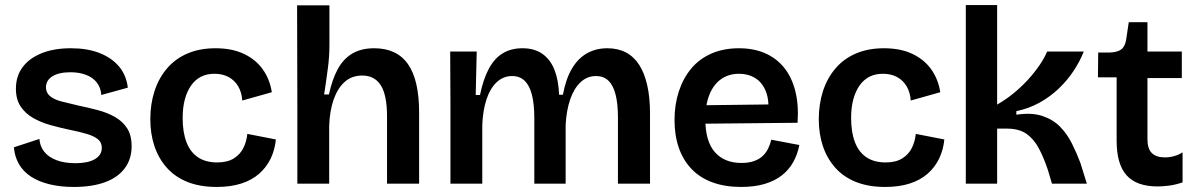

<svg xmlns="http://www.w3.org/2000/svg" viewBox="-20 -727 4733 760"><path d="M272 13Q219 13 176 2.5Q133 -8 102.5 -28Q72 -48 55 -77.5Q38 -107 35 -144L136 -177Q138 -148 155 -126.5Q172 -105 203.5 -93Q235 -81 279 -81Q328 -81 355.5 -97Q383 -113 383 -142Q383 -163 368 -175.5Q353 -188 325 -196.5Q297 -205 257 -213Q219 -221 181 -231.5Q143 -242 112 -259.5Q81 -277 62 -305Q43 -333 43 -376Q43 -425 69 -460.5Q95 -496 144 -516Q193 -536 261 -536Q325 -536 373 -517.5Q421 -499 450.5 -464.5Q480 -430 486 -380L381 -351Q379 -380 363.5 -400Q348 -420 321 -430.5Q294 -441 259 -441Q213 -441 187.5 -425Q162 -409 162 -381Q162 -360 178 -346.5Q194 -333 223 -325.5Q252 -318 291 -309Q330 -301 367.5 -291Q405 -281 435 -264Q465 -247 483 -219.5Q501 -192 501 -148Q501 -97 473.5 -60.5Q446 -24 395 -5.5Q344 13 272 13Z M838 13Q771 13 721.5 -7Q672 -27 639.5 -64Q607 -101 591 -149.5Q575 -198 575 -255Q575 -315 591.5 -366Q608 -417 640.5 -455.5Q673 -494 721.5 -515Q770 -536 833 -536Q899 -536 946 -513.5Q993 -491 1020.5 -452Q1048 -413 1056 -362L939 -329Q937 -361 923 -385Q909 -409 885 -422Q861 -435 829 -435Q798 -435 775 -423Q752 -411 736 -388Q720 -365 711.5 -333Q703 -301 703 -260Q703 -204 718 -164.5Q733 -125 763.5 -104.5Q794 -84 840 -84Q880 -84 905.5 -100Q931 -116 943.5 -141.5Q956 -167 959 -197L1072 -175Q1068 -134 1051.5 -99.5Q1035 -65 1006 -39.5Q977 -14 935 -0.5Q893 13 838 13Z M1157 0V-312L1156 -706H1284V-548Q1284 -528 1282.5 -504Q1281 -480 1277.5 -454.5Q1274 -429 1270.5 -403.5Q1267 -378 1263 -353H1282Q1295 -413 1317 -453.5Q1339 -494 1374.5 -515Q1410 -536 1461 -536Q1551 -536 1595 -473Q1639 -410 1639 -282V0H1512V-266Q1512 -350 1487.5 -389Q1463 -428 1414 -428Q1372 -428 1344 -402.5Q1316 -377 1300.5 -332.5Q1285 -288 1283 -229V0Z M1763 0V-319L1762 -523H1867L1863 -351H1880Q1893 -414 1915 -455Q1937 -496 1970 -516Q2003 -536 2048 -536Q2096 -536 2127.5 -513.5Q2159 -491 2175 -450Q2191 -409 2193 -352H2208Q2220 -415 2244 -455.5Q2268 -496 2303.5 -516Q2339 -536 2384 -536Q2426 -536 2457.5 -519.5Q2489 -503 2510 -470.5Q2531 -438 2542 -389.5Q2553 -341 2553 -278V0H2426V-263Q2426 -317 2416.5 -353.5Q2407 -390 2388 -408Q2369 -426 2339 -426Q2304 -426 2278 -401.5Q2252 -377 2237 -333.5Q2222 -290 2219 -233V0H2095V-258Q2095 -315 2085.5 -352Q2076 -389 2056.5 -407.5Q2037 -426 2007 -426Q1972 -426 1946 -401.5Q1920 -377 1905.5 -333Q1891 -289 1889 -231V0Z M2914 13Q2850 13 2800.5 -5Q2751 -23 2717.5 -58Q2684 -93 2667 -142Q2650 -191 2650 -252Q2650 -313 2667 -365Q2684 -417 2716 -455.5Q2748 -494 2796 -515Q2844 -536 2905 -536Q2963 -536 3008 -516.5Q3053 -497 3083.5 -459.5Q3114 -422 3128 -367Q3142 -312 3137 -241L2731 -237V-310L3060 -314L3020 -273Q3026 -328 3012 -364Q2998 -400 2970 -417.5Q2942 -435 2906 -435Q2864 -435 2834 -413.5Q2804 -392 2788 -352Q2772 -312 2772 -255Q2772 -168 2809.5 -125Q2847 -82 2915 -82Q2944 -82 2965 -89.5Q2986 -97 2999.5 -110Q3013 -123 3021 -140Q3029 -157 3033 -174L3144 -153Q3137 -116 3120 -85.5Q3103 -55 3075 -33Q3047 -11 3007 1Q2967 13 2914 13Z M3484 13Q3417 13 3367.5 -7Q3318 -27 3285.5 -64Q3253 -101 3237 -149.5Q3221 -198 3221 -255Q3221 -315 3237.5 -366Q3254 -417 3286.5 -455.5Q3319 -494 3367.5 -515Q3416 -536 3479 -536Q3545 -536 3592 -513.5Q3639 -491 3666.5 -452Q3694 -413 3702 -362L3585 -329Q3583 -361 3569 -385Q3555 -409 3531 -422Q3507 -435 3475 -435Q3444 -435 3421 -423Q3398 -411 3382 -388Q3366 -365 3357.5 -333Q3349 -301 3349 -260Q3349 -204 3364 -164.5Q3379 -125 3409.5 -104.5Q3440 -84 3486 -84Q3526 -84 3551.5 -100Q3577 -116 3589.5 -141.5Q3602 -167 3605 -197L3718 -175Q3714 -134 3697.5 -99.5Q3681 -65 3652 -39.5Q3623 -14 3581 -0.5Q3539 13 3484 13Z M3803 0V-707H3927V-313Q3962 -333 3993 -358.5Q4024 -384 4049.5 -412Q4075 -440 4094.5 -468.5Q4114 -497 4125 -523H4270Q4255 -485 4230 -447Q4205 -409 4171 -376.5Q4137 -344 4094.5 -320.5Q4052 -297 4003 -287V-273Q4064 -282 4106 -268Q4148 -254 4176 -225.5Q4204 -197 4223 -159Q4242 -121 4257 -81L4282 0H4144L4128 -54Q4112 -102 4092.5 -139Q4073 -176 4043.5 -197Q4014 -218 3964 -218H3927V0Z M4562 11Q4479 11 4439.5 -33Q4400 -77 4400 -170V-421H4326L4327 -519H4372Q4404 -520 4419 -532Q4434 -544 4438 -572L4448 -639H4522V-523H4658V-418H4522V-176Q4522 -138 4539.5 -121Q4557 -104 4591 -104Q4609 -104 4627.5 -109Q4646 -114 4661 -124V-5Q4631 5 4606 8Q4581 11 4562 11Z"/></svg>

Font: Bricolage Grotesque 28pt SemiBold
Style: Regular
Weight: 600
Version: Version 1.001;gftools[0.9.33.dev8+g029e19f]